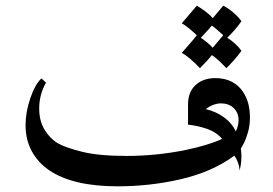

<svg xmlns="http://www.w3.org/2000/svg" viewBox="-20 -632 960 676"><path d="M828 -109Q830 -91 830 -82Q830 -64 827.5 -50Q825 -36 824 -32Q822 -48 818 -59.5Q814 -71 805 -84Q727 -26 612 0Q506 24 394 24Q237 24 154 -32Q114 -59 92 -99.5Q70 -140 70 -191Q70 -238 87 -287Q104 -336 126 -356L142 -341Q118 -299 118 -250Q118 -207 136.5 -176Q155 -145 183 -128Q211 -112 269.5 -97.5Q328 -83 425 -83Q531 -83 634 -104Q715 -121 762 -143Q743 -166 710 -178Q690 -185 669 -189Q648 -193 642 -193V-264Q642 -308 668.5 -332.5Q695 -357 738 -357Q772 -357 796.5 -344Q821 -331 836 -308Q860 -272 860 -218Q860 -190 853 -166Q846 -142 838.5 -127.5Q831 -113 828 -109ZM704 -248Q741 -239 767 -220Q797 -199 810 -169Q820 -189 820 -209Q820 -237 800 -254Q784 -268 758 -268Q732 -268 704 -248ZM673 -508Q641 -538 620 -550Q653 -588 673 -612Q687 -604 703 -592Q719 -580 729 -568L766 -612Q784 -603 802.5 -587Q821 -571 830 -557Q808 -526 780 -499Q795 -490 808.5 -477.5Q822 -465 830 -453Q806 -420 777 -392Q747 -424 726 -438Q713 -421 684 -392Q647 -431 620 -446Q662 -493 673 -508ZM729 -464 766 -508Q740 -532 726 -542Q719 -533 687 -499Q710 -484 729 -464Z"/></svg>

Font: Katibeh
Style: Regular
Weight: 400
Designer: Arabic design by Kourosh Beigpour, Latin design by Eduardo Tunni, engineering by Lasse Fister
Version: Version 1.000